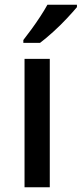

<svg xmlns="http://www.w3.org/2000/svg" viewBox="-20 -786 343 806"><path d="M189 0H83V-539H189ZM303 -756Q288 -738 261 -709Q234 -680 203 -652Q172 -624 148 -606H78V-618Q93 -637 112 -663Q131 -689 149 -716.5Q167 -744 179 -766H303Z"/></svg>

Font: Noto Sans Kannada Medium
Style: Regular
Weight: 500
Designer: Jelle Bosma - Monotype Design Team
Foundry: Monotype Imaging Inc.
Version: Version 2.005; ttfautohint (v1.8.4.7-5d5b)